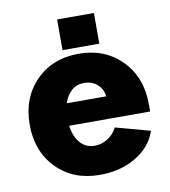

<svg xmlns="http://www.w3.org/2000/svg" viewBox="-80 -766 748 843"><g transform="rotate(-10 294.0 -344.5)"><path d="M32.2 -262.2Q32.2 -381.3 106.2 -456.8Q180.2 -532.2 297.9 -532.2Q414.1 -532.2 488.5 -456.5Q563 -380.9 563 -262.2V-228H202.1Q209 -177.7 234.1 -149.9Q259.3 -122.1 297.9 -122.1Q328.6 -122.1 356.2 -139.4Q383.8 -156.7 397.9 -186L551.8 -144Q530.3 -76.7 461.4 -34.4Q392.6 7.8 297.9 7.8Q180.2 7.8 106.2 -67.4Q32.2 -142.6 32.2 -262.2ZM297.9 -401.9Q266.1 -401.9 243.4 -382.3Q220.7 -362.8 209 -327.1H384.8Q380.9 -360.8 357.2 -381.3Q333.5 -401.9 297.9 -401.9ZM395 -560.1H231V-696.8H395Z"/></g></svg>

Font: LT Superior Black
Style: Regular
Weight: 900
Designer: Daniel Lyons
Foundry: LyonsType
Version: Version 2.005